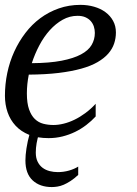

<svg xmlns="http://www.w3.org/2000/svg" viewBox="-20 -549 554 778"><path d="M0 -161.1Q0 -208 9.5 -253.4Q19 -298.8 37.6 -339.6Q56.2 -380.4 82.8 -415.3Q109.4 -450.2 143.3 -475.3Q177.2 -500.5 218.3 -514.9Q259.3 -529.3 306.2 -529.3Q335.4 -529.3 361.6 -521.7Q387.7 -514.2 407.2 -499.8Q426.8 -485.4 438.2 -464.6Q449.7 -443.8 449.7 -417.5Q449.7 -394 442.4 -372.3Q435.1 -350.6 418.7 -331.8Q402.3 -313 375.5 -297.4Q348.6 -281.7 309.3 -270.8Q270 -259.8 217.3 -253.4Q164.6 -247.1 96.7 -246.6Q88.9 -208 88.9 -170.4Q88.9 -130.9 97.7 -106Q106.4 -81.1 121.1 -66.9Q135.7 -52.7 155.3 -47.6Q174.8 -42.5 196.8 -42.5Q216.3 -42.5 238 -47.9Q259.8 -53.2 282 -64Q304.2 -74.7 325.9 -90.8Q347.7 -106.9 367.7 -128.4V-77.1Q350.6 -58.6 329.6 -42.5Q308.6 -26.4 284.4 -14.6Q260.3 -2.9 233.2 3.9Q206.1 10.7 176.8 10.7Q131.3 10.7 98.1 -2.7Q64.9 -16.1 43.2 -39.6Q21.5 -63 10.7 -94.2Q0 -125.5 0 -161.1ZM364.3 -415.5Q364.3 -428.7 360.4 -441.2Q356.4 -453.6 347.9 -463.4Q339.4 -473.1 326.2 -479Q313 -484.9 294.4 -484.9Q262.2 -484.9 233.9 -469Q205.6 -453.1 181.6 -426.5Q157.7 -399.9 139.4 -365.2Q121.1 -330.6 108.9 -293Q180.7 -293.5 229.5 -303Q278.3 -312.5 308.3 -328.6Q338.4 -344.7 351.3 -366.9Q364.3 -389.2 364.3 -415.5ZM101.1 -10.7H139.2Q131.8 11.2 128.4 31Q125 50.8 125 69.3Q125 91.3 132.6 106.4Q140.1 121.6 152.6 130.9Q165 140.1 181.2 144.3Q197.3 148.4 214.4 148.4Q237.8 148.4 259.8 142.1Q281.7 135.7 296.9 126V159.7Q280.8 174.8 266.1 184.3Q251.5 193.8 238.3 199.5Q225.1 205.1 212.9 207Q200.7 209 189.9 209Q141.6 209 112.3 181.9Q83 154.8 83 101.1Q83 80.1 87.2 52.2Q91.3 24.4 101.1 -10.7Z"/></svg>

Font: Arian AMU Serif
Style: Italic
Weight: 400
Italic angle: -15°
Designer: Ruben Hakobyan (Tarumian)
Foundry: Ruben Hakobyan (Tarumian)
Version: Version 1.002